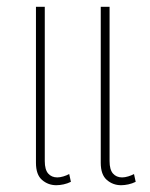

<svg xmlns="http://www.w3.org/2000/svg" viewBox="-20 -537 443 566"><path d="M146 9Q122 9 104 -6.5Q86 -22 86 -57V-517H112V-62Q112 -37 122 -25.5Q132 -14 149 -14Q157 -14 167 -17Q177 -20 184 -24L189 -1Q179 4 167.5 6.5Q156 9 146 9ZM337 9Q313 9 295 -6.5Q277 -22 277 -57V-517H303V-62Q303 -37 313 -25.5Q323 -14 340 -14Q348 -14 358 -17Q368 -20 375 -24L380 -1Q370 4 358.5 6.5Q347 9 337 9Z"/></svg>

Font: Noto Sans Thai UI Cond Thin
Style: Regular
Weight: 100
Width: 3
Designer: Monotype Design Team
Foundry: Monotype Imaging Inc.
Version: Version 2.000